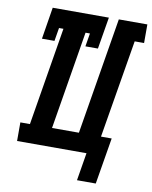

<svg xmlns="http://www.w3.org/2000/svg" viewBox="-95 -805 812 1027"><g transform="rotate(10 310.5 -292.0)"><path d="M395 151 420 0H43V-101H95L183 -634H159L147 -562H79L107 -735H412L383 -562H315L327 -634H303L215 -101H361L466 -735H621V-634H570L481 -101H539L497 151Z"/></g></svg>

Font: Iosevka Slab Extended
Style: Bold Italic
Weight: 700
Width: 7
Italic angle: -9°
Monospace: yes
Designer: Belleve Invis
Foundry: Belleve Invis
Version: Version 11.1.0; ttfautohint (v1.8.3)